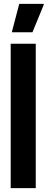

<svg xmlns="http://www.w3.org/2000/svg" viewBox="-20 -968 245 988"><path d="M35 0V-743H164V0ZM42 -802V-807L79 -948H205V-943L147 -802Z"/></svg>

Font: Saira ExtraCondensed ExtraBold
Style: Regular
Weight: 800
Width: 2
Designer: Hector Gatti with collaboration of the Omnibus-Type team
Foundry: Omnibus-Type
Version: Version 1.101